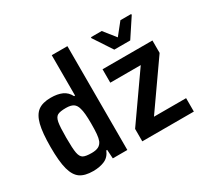

<svg xmlns="http://www.w3.org/2000/svg" viewBox="-150 -962 1269 1190"><g transform="rotate(-30 484.5 -367.5)"><path d="M48 -253Q48 -355 62.5 -412Q77 -469 109.5 -493.5Q142 -518 201 -518Q249 -518 281.5 -503.5Q314 -489 332 -454H339V-743H451V0H347L343 -63H337Q320 -22 285 -7Q250 8 204 8Q144 8 111 -15Q78 -38 63 -94Q48 -150 48 -253ZM327 -134Q334 -152 336.5 -180.5Q339 -209 339 -255Q339 -333 329 -364Q322 -392 304 -404Q286 -416 251 -416Q208 -416 190.5 -406Q173 -396 167 -364Q161 -332 161 -255Q161 -177 167 -145.5Q173 -114 190.5 -104Q208 -94 251 -94Q282 -94 300 -103.5Q318 -113 327 -134ZM558 0V-89L786 -414H568V-510H925V-421L697 -96H927V0ZM692 -579 605 -711V-718H682L749 -634L816 -718H893V-711L806 -579Z"/></g></svg>

Font: Saira Semi Condensed Medium
Style: Regular
Weight: 500
Width: 4
Designer: Hector Gatti with collaboration of the Omnibus-Type team
Foundry: Omnibus-Type
Version: Version 1.001; ttfautohint (v1.8)